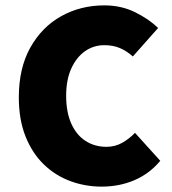

<svg xmlns="http://www.w3.org/2000/svg" viewBox="-20 -682 640 714"><path d="M358 12Q297 12 241.5 -8.5Q186 -29 143 -70.5Q100 -112 75 -174.5Q50 -237 50 -320Q50 -429 93 -505.5Q136 -582 208 -622Q280 -662 368 -662Q431 -662 482.5 -636.5Q534 -611 568 -578L474 -472Q452 -492 426.5 -503Q401 -514 368 -514Q328 -514 296 -491.5Q264 -469 245 -427Q226 -385 226 -326Q226 -265 245 -222.5Q264 -180 298 -158Q332 -136 376 -136Q408 -136 434.5 -151Q461 -166 482 -188L576 -84Q536 -36 480 -12Q424 12 358 12Z"/></svg>

Font: Source Code Pro ExtraLight Black
Style: Regular
Weight: 900
Monospace: yes
Version: Version 1.018;hotconv 1.0.116;makeotfexe 2.5.65601